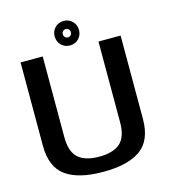

<svg xmlns="http://www.w3.org/2000/svg" viewBox="-121 -926 904 1026"><g transform="rotate(-15 331.0 -413.0)"><path d="M323.5 4.5Q461 4.5 530.8 -45.8Q600.5 -96 600.5 -214.5V-675H478V-229Q478 -148 440 -113.8Q402 -79.5 323.5 -79.5Q245.5 -79.5 207.5 -114Q169.5 -148.5 169.5 -229V-675H47V-214.5Q47 -96 116.8 -45.8Q186.5 4.5 323.5 4.5ZM326.5 -694Q345.5 -694 360.8 -703Q376 -712 384.8 -727.5Q393.5 -743 393.5 -762Q393.5 -790.5 374.2 -810Q355 -829.5 326.5 -829.5Q307 -829.5 291.8 -820.5Q276.5 -811.5 267.8 -796.2Q259 -781 259 -762Q259 -733 278.2 -713.5Q297.5 -694 326.5 -694ZM326.5 -738.5Q317 -738.5 310.5 -745.2Q304 -752 304 -762Q304 -772 310.5 -778.2Q317 -784.5 326.5 -784.5Q335.5 -784.5 342 -778.2Q348.5 -772 348.5 -762Q348.5 -752 342 -745.2Q335.5 -738.5 326.5 -738.5Z"/></g></svg>

Font: Anybody UltraCondensed Thin Medium
Style: Regular
Weight: 500
Version: Version 1.111